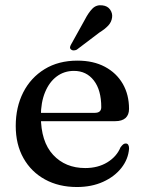

<svg xmlns="http://www.w3.org/2000/svg" viewBox="-20 -717 563 748"><path d="M482.7 -292.9Q482.7 -269.6 469 -257.2Q455.2 -244.9 428.7 -244.9H108.8V-277.4H349.4Q374.5 -277.4 374.5 -299.5Q374.5 -366.1 345.6 -403.4Q316.7 -440.8 268.1 -440.8Q229.9 -440.8 200.9 -419.1Q171.9 -397.4 155.6 -357.8Q139.2 -318.1 139.2 -264.5Q139.2 -165.1 187 -113.7Q234.7 -62.3 312 -62.3Q361.5 -62.3 398 -84.5Q434.4 -106.7 449.6 -143.2Q456 -151.7 460.4 -154.9Q464.7 -158 469.9 -158Q476.9 -158 480 -152.1Q483.1 -146.1 482.8 -137.9Q479.8 -97 453 -62.9Q426.2 -28.8 381.5 -8.6Q336.7 11.6 279.6 11.6Q209.1 11.6 155.3 -17.9Q101.5 -47.4 71.4 -100.9Q41.3 -154.4 41.3 -226.3Q41.3 -299.7 70.5 -357.1Q99.7 -414.4 153.7 -447.6Q207.7 -480.8 281.9 -480.8Q343.5 -480.8 388.6 -456.9Q433.7 -432.9 458.2 -390.6Q482.7 -348.3 482.7 -292.9ZM310.5 -640.3Q324.7 -668 340.2 -683.6Q355.8 -699.2 378.8 -696.1Q399 -693.9 409 -679.6Q418.9 -665.3 416.7 -649.2Q414.5 -631.3 401.9 -617.6Q389.2 -603.9 367.3 -590.3L279.1 -523.5Q273.5 -520.8 267.3 -520.6Q261.1 -520.3 256.8 -524.1Q251.8 -528.5 253 -534Q254.2 -539.5 257.6 -545Z"/></svg>

Font: Fraunces
Style: Regular
Weight: 900
Version: Version 1.000;[b76b70a41]